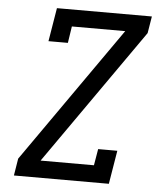

<svg xmlns="http://www.w3.org/2000/svg" viewBox="-53 -781 705 828"><g transform="rotate(5 300.0 -367.5)"><path d="M38 0 50 -74 462 -662H231L220 -590H136L160 -735H571L559 -662L147 -74H378L390 -145H473L449 0Z"/></g></svg>

Font: Iosevka Slab Extended
Style: Italic
Weight: 400
Width: 7
Italic angle: -9°
Monospace: yes
Designer: Belleve Invis
Foundry: Belleve Invis
Version: Version 11.1.0; ttfautohint (v1.8.3)